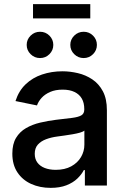

<svg xmlns="http://www.w3.org/2000/svg" viewBox="-20 -889 601 920"><path d="M222.7 11.2Q170.9 11.2 129.4 -7.6Q87.9 -26.4 63.5 -63Q39.1 -99.6 39.1 -152.8Q39.1 -198.7 56.9 -228.3Q74.7 -257.8 104.7 -275.1Q134.8 -292.5 171.9 -301.3Q209 -310.1 248 -314.9Q296.4 -320.3 326.2 -324.2Q356 -328.1 369.9 -336.4Q383.8 -344.7 383.8 -363.8V-366.7Q383.8 -396 372.1 -416.5Q360.4 -437 337.2 -448.2Q314 -459.5 280.3 -459.5Q245.6 -459.5 220.5 -448.5Q195.3 -437.5 179.7 -420.4Q164.1 -403.3 157.2 -383.8L54.2 -404.8Q69.8 -453.6 102.8 -485.1Q135.7 -516.6 181.4 -532Q227.1 -547.4 279.3 -547.4Q315.4 -547.4 353 -538.6Q390.6 -529.8 422.1 -508.8Q453.6 -487.8 472.9 -451.7Q492.2 -415.5 492.2 -360.8V0H386.7V-74.2H381.8Q371.1 -53.2 350.6 -33.4Q330.1 -13.7 298.3 -1.2Q266.6 11.2 222.7 11.2ZM247.1 -75.2Q290.5 -75.2 321.3 -92Q352.1 -108.9 368.2 -136.5Q384.3 -164.1 384.3 -195.8V-263.2Q378.4 -257.8 363 -253.4Q347.7 -249 327.6 -245.6Q307.6 -242.2 288.3 -239.5Q269 -236.8 254.9 -234.9Q225.1 -231 200.4 -221.7Q175.8 -212.4 161.1 -195.8Q146.5 -179.2 146.5 -151.9Q146.5 -127 159.2 -109.9Q171.9 -92.8 194.6 -84Q217.3 -75.2 247.1 -75.2ZM380.9 -610.8Q354.5 -610.8 335.7 -629.4Q316.9 -647.9 316.9 -673.8Q316.9 -699.7 335.7 -718.3Q354.5 -736.8 380.9 -736.8Q407.2 -736.8 425.8 -718.3Q444.3 -699.7 444.3 -673.8Q444.3 -647.9 425.8 -629.4Q407.2 -610.8 380.9 -610.8ZM171.9 -610.8Q145.5 -610.8 126.7 -629.4Q107.9 -647.9 107.9 -673.8Q107.9 -699.7 126.7 -718.3Q145.5 -736.8 171.9 -736.8Q198.2 -736.8 216.8 -718.3Q235.4 -699.7 235.4 -673.8Q235.4 -647.9 216.8 -629.4Q198.2 -610.8 171.9 -610.8ZM412.6 -869.1V-800.8H138.2V-869.1Z"/></svg>

Font: V-Inter
Style: Medium-500
Weight: 500
Designer: Rasmus Andersson
Foundry: rsms
Version: Version 4.000;git-4146feb